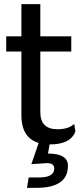

<svg xmlns="http://www.w3.org/2000/svg" viewBox="-20 -688 393 924"><path d="M118 166 110 216H155Q307 216 307 110Q307 51 211 51L220 0H166L131 102L206 97Q241 97 241 123Q241 166 168 166ZM337 -92Q311 -66 257 -66Q174 -66 174 -148V-440H323V-513H174V-668H83V-513H10V-440H83V-134Q83 7 221 7Q320 7 343 -56Z"/></svg>

Font: Sawarabi Gothic
Style: Regular
Weight: 400
Designer: mshio (mshio@users.sourceforge.jp)
Version: Version 20141215